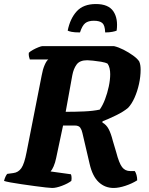

<svg xmlns="http://www.w3.org/2000/svg" viewBox="-36 -933 742 953"><path d="M223 0Q216 0 192 -2.5Q168 -5 136 -9.5Q104 -14 72 -18.5Q40 -23 16 -27.5Q-8 -32 -16 -35Q-13 -47 -8.5 -56.5Q-4 -66 0 -70L30 -74Q55 -77 70 -98.5Q85 -120 96 -178L171 -559Q176 -588 185.5 -610Q195 -632 204 -638H112Q110 -643 108 -651.5Q106 -660 107 -671Q114 -678 127.5 -685.5Q141 -693 155 -698.5Q169 -704 174 -704H530Q552 -699 577.5 -686Q603 -673 624.5 -657.5Q646 -642 655 -628Q659 -619 660.5 -608.5Q662 -598 662 -587Q662 -553 654 -516.5Q646 -480 632 -448.5Q618 -417 600 -398Q578 -379 540 -360.5Q502 -342 473 -331L472 -325Q492 -314 503.5 -292Q515 -270 524 -234L541 -177Q555 -123 570 -103.5Q585 -84 610 -84H633Q638 -77 641.5 -64.5Q645 -52 645 -38Q620 -22 587 -11Q554 0 528 0Q485 0 454 -29Q423 -58 409 -119L373 -273Q370 -288 362.5 -299Q355 -310 335 -310H277L243 -150Q238 -125 230 -107Q222 -89 215 -82L316 -68Q318 -64 319 -55Q320 -46 318 -35Q301 -22 272 -11Q243 0 223 0ZM290 -378Q338 -378 382.5 -380Q427 -382 459 -389Q474 -410 485.5 -440.5Q497 -471 504 -504Q511 -537 511 -565Q511 -580 508 -593.5Q505 -607 498 -617Q487 -623 466 -626.5Q445 -630 425 -632Q405 -634 397 -634Q360 -634 344.5 -613Q329 -592 323 -560ZM361 -772Q333 -772 319 -775Q305 -778 300 -781Q312 -841 345 -877Q378 -913 440 -913Q502 -913 526.5 -877Q551 -841 543 -781Q537 -778 521.5 -775Q506 -772 486 -772Q485 -807 472 -818.5Q459 -830 430 -830Q402 -830 387 -818Q372 -806 361 -772Z"/></svg>

Font: Texturina 72pt 72pt Black
Style: Italic
Weight: 900
Italic angle: -11°
Designer: Guillermo Torres Carreño
Foundry: Omnibus-Type
Version: Version 1.002; ttfautohint (v1.8.3)